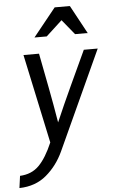

<svg xmlns="http://www.w3.org/2000/svg" viewBox="-103 -775 616 1046"><g transform="rotate(-5 205.5 -252.0)"><path d="M-31 164Q33 161 73.5 120Q114 79 149 -3L45 -490H130Q148 -397 166.5 -301Q185 -205 201 -108Q244 -208 288 -302.5Q332 -397 375 -490H451L203 51Q168 127 108 177.5Q48 228 -40 230ZM268 -661 180 -580H113L237 -734H320L404 -579H335Z"/></g></svg>

Font: Rosario Light
Style: Italic
Weight: 300
Italic angle: -8.05°
Designer: Hector Gatti
Foundry: Omnibus Type
Version: Version 1.101; ttfautohint (v1.8.1.43-b0c9)